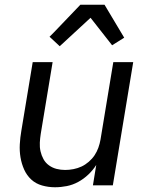

<svg xmlns="http://www.w3.org/2000/svg" viewBox="-20 -782 640 810"><path d="M212 8Q184 8 157.5 0.5Q131 -7 112 -24.5Q93 -42 82 -66.5Q71 -91 66.5 -118Q62 -145 63.5 -173Q65 -201 70 -230L118 -520H202L152 -218Q149 -199 148 -180Q147 -161 151 -143.5Q155 -126 163.5 -110.5Q172 -95 186.5 -84.5Q201 -74 218.5 -69.5Q236 -65 255 -65Q272 -65 290 -68.5Q308 -72 324 -79.5Q340 -87 354.5 -99.5Q369 -112 379 -127Q389 -142 395 -159Q401 -176 404 -193L458 -520H542L456 0H372L386 -86Q372 -64 352.5 -45.5Q333 -27 310 -14.5Q287 -2 262 3Q237 8 212 8ZM232 -587 189 -627 208 -646 319 -762H421L504 -623L453 -591L362 -707Z"/></svg>

Font: Iosevka Aile
Style: Italic
Weight: 400
Italic angle: -9°
Designer: Belleve Invis
Foundry: Belleve Invis
Version: Version 28.0.1; ttfautohint (v1.8.4)